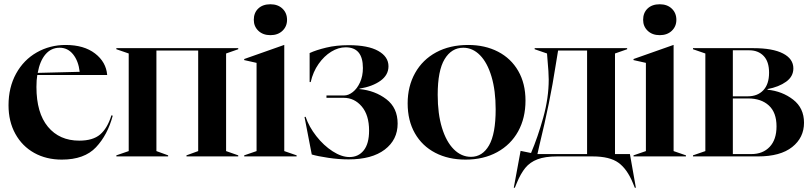

<svg xmlns="http://www.w3.org/2000/svg" viewBox="-20 -734 3805 901"><path d="M20 -240Q20 -324 55.5 -388.5Q91 -453 152.5 -488Q214 -523 288 -523Q374 -523 426 -483Q478 -443 483 -382H155Q151 -359 151 -326Q151 -204 205 -139Q259 -74 352 -74Q416 -74 450 -103Q484 -132 503 -193L509 -191Q485 -101 430.5 -43Q376 15 270 15Q197 15 140.5 -16.5Q84 -48 52 -106Q20 -164 20 -240ZM354 -397Q348 -448 323 -479Q298 -510 260 -510Q220 -510 193.5 -479Q167 -448 157 -392Z M526 -5 584 -25V-483L526 -503V-508H1098V-503L1041 -483V-25L1098 -5V0H855V-5L910 -25V-497H714V-25L769 -5V0H526Z M1126 -5 1184 -25V-439L1126 -452V-457L1313 -523H1314V-25L1372 -5V0H1126ZM1171 -641Q1171 -674 1192 -694Q1213 -714 1249 -714Q1284 -714 1305.5 -693.5Q1327 -673 1327 -641Q1327 -610 1305.5 -589.5Q1284 -569 1249 -569Q1214 -569 1192.5 -589.5Q1171 -610 1171 -641Z M1443 -9 1409 -185 1414 -186Q1430 -139 1464.5 -95Q1499 -51 1541 -24Q1583 3 1620 3Q1662 3 1687 -28.5Q1712 -60 1712 -121Q1712 -194 1677.5 -234.5Q1643 -275 1593 -275H1512V-286H1595Q1615 -286 1635.5 -302Q1656 -318 1669.5 -347.5Q1683 -377 1683 -415Q1683 -512 1602 -512Q1568 -512 1534.5 -491.5Q1501 -471 1475 -434Q1449 -397 1438 -349H1433V-485Q1463 -499 1510.5 -510.5Q1558 -522 1616 -522Q1707 -522 1755 -495Q1803 -468 1803 -423Q1803 -382 1765.5 -355Q1728 -328 1667 -318V-316Q1740 -309 1793 -268.5Q1846 -228 1846 -154Q1846 -78 1785.5 -32Q1725 14 1616 14Q1570 14 1520 6.5Q1470 -1 1443 -9Z M1893 -249Q1893 -329 1928 -391.5Q1963 -454 2027 -488.5Q2091 -523 2177 -523Q2256 -523 2317 -491.5Q2378 -460 2412 -401Q2446 -342 2446 -262Q2446 -180 2411.5 -117.5Q2377 -55 2313 -20Q2249 15 2165 15Q2084 15 2022.5 -17Q1961 -49 1927 -108.5Q1893 -168 1893 -249ZM2190 2Q2244 2 2275 -52Q2306 -106 2306 -221Q2306 -309 2286.5 -374.5Q2267 -440 2232.5 -475Q2198 -510 2154 -510Q2099 -510 2066.5 -456.5Q2034 -403 2034 -289Q2034 -200 2054 -134.5Q2074 -69 2109.5 -33.5Q2145 2 2190 2Z M2423 -26 2472 -16Q2504 -91 2529.5 -183Q2555 -275 2555 -361Q2555 -393 2549 -457Q2547 -477 2547 -483L2489 -503V-508H2923V-503L2866 -483V-11H2936L2964 147H2959L2950 125Q2923 59 2882 29.5Q2841 0 2761 0H2594Q2538 0 2502.5 13.5Q2467 27 2445 54Q2423 81 2405 125L2396 147H2391ZM2735 -11V-497H2599L2587 -424Q2562 -260 2511 -51L2502 -11Z M2953 -5 3011 -25V-439L2953 -452V-457L3140 -523H3141V-25L3199 -5V0H2953ZM2998 -641Q2998 -674 3019 -694Q3040 -714 3076 -714Q3111 -714 3132.5 -693.5Q3154 -673 3154 -641Q3154 -610 3132.5 -589.5Q3111 -569 3076 -569Q3041 -569 3019.5 -589.5Q2998 -610 2998 -641Z M3232 -5 3290 -25V-483L3232 -503V-508H3516Q3606 -508 3654.5 -483Q3703 -458 3703 -413Q3703 -375 3669 -350.5Q3635 -326 3582 -316V-313Q3651 -306 3702 -266.5Q3753 -227 3753 -158Q3753 -88 3697.5 -44Q3642 0 3537 0H3232ZM3506 -11Q3560 -11 3592 -45Q3624 -79 3624 -141Q3624 -206 3588 -239Q3552 -272 3491 -272H3419V-11ZM3489 -282Q3535 -282 3562 -310.5Q3589 -339 3589 -393Q3589 -445 3563.5 -471.5Q3538 -498 3496 -498H3419V-282Z"/></svg>

Font: Nyght Serif Medium
Style: Regular
Weight: 500
Designer: Maksym Kobuzan
Version: Version 0.410